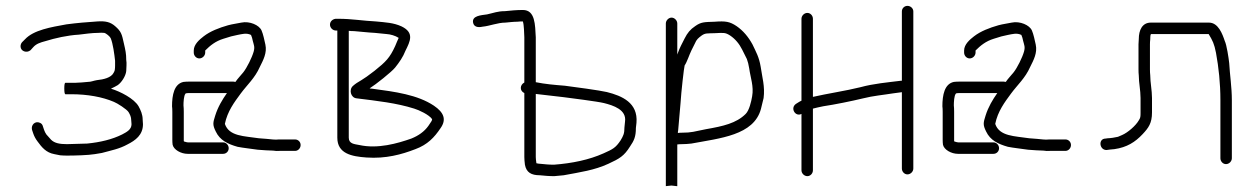

<svg xmlns="http://www.w3.org/2000/svg" viewBox="-20 -544 4265 654"><path d="M237 -262H203C200.3 -262 199 -255.7 199 -243C199 -229.7 200.3 -223 203 -223H223C278.2 -223 329.1 -213.7 368 -197C379.2 -192.7 412.1 -171.8 418 -162C422.6 -154 427 -145.9 427 -134C427.7 -128.7 428 -124.3 428 -121C428 -102.4 411.3 -94.2 396 -86C362 -69 321.2 -59.4 277 -55C265.8 -55 219.1 -53 208 -53C183.8 -53 165.8 -56.2 154 -68L138 -86C134.7 -90.7 132 -96 130 -102L126 -114C124.7 -119.3 121.5 -123.2 116.5 -125.5C99.4 -133.5 85 -118.1 89 -102L93 -90C96.3 -80 101.3 -70.7 108 -62C122.6 -41.9 137.2 -24.1 165 -19L185 -15C193 -14.3 200.7 -14 208 -14C235.9 -14 280.2 -15.2 303 -19L327 -23C359.5 -31.9 386.4 -36.7 414 -52C441.5 -65.8 467 -84.3 467 -121C467 -125 466.7 -130 466 -136C466 -154.3 459.1 -169 452 -182C436.6 -208.5 390 -232.1 358 -242C358.7 -242.7 359.3 -243 360 -243C367.3 -246.3 374.3 -250 381 -254C393.8 -262.8 408.3 -284.8 410 -302C410 -313.8 412.3 -327.5 410 -340C410 -361.2 407.3 -372.9 402 -396C395 -428.4 392.7 -437 372 -455C355.8 -469.1 339.3 -472.8 312 -471C276.2 -468.6 242.3 -465.9 206 -461C153.8 -451.5 94.5 -441.9 65 -410L55 -400C51.7 -396 50 -391.3 50 -386C50 -369.6 70.7 -361.9 84 -373L93 -383C103.4 -394.9 117 -399.2 135 -404C167.5 -414.1 209.2 -423.7 249 -426C268.8 -428.3 292.9 -432 314 -432C322 -432.7 329 -432.7 335 -432C341.6 -430.7 354.8 -419.4 357 -414C364.8 -395.9 369.6 -358.9 372 -337V-321C372 -315.7 371.7 -310.7 371 -306C371 -304 369.7 -300.7 367 -296C358.6 -279.2 332.7 -273.3 310 -271C297.4 -268.9 290.4 -265 279 -265C272.2 -264 244.3 -262 237 -262Z M679 -365V-372C696.1 -389.1 714 -403.7 741 -412L767 -420C775.7 -422 783 -423.7 789 -425C803.9 -427.7 819.3 -432.8 835 -425C837.7 -419 839.7 -412.3 841 -405C844.8 -389.8 848.5 -384.6 844 -368C838.1 -347.4 821.2 -313.6 809 -298C798.8 -285.2 789.8 -276.7 782 -265C779.3 -265.7 777 -266 775 -266H624C617.3 -266 611 -265.7 605 -265C573.2 -258.2 566 -220.5 566 -182C566.7 -177.3 567 -171 567 -163V-68C567 -62 567.3 -56.3 568 -51C571.8 -33.8 596.6 -20 619 -20H740C750.6 -20 759 -28.4 759 -39C759 -49.6 750.6 -59 740 -59H620C618 -59 613.7 -60 607 -62C607 -62.7 606.7 -63 606 -63V-163C606 -171.7 605.7 -179 605 -185C605 -195.8 605.9 -218.9 612 -225C612 -225.7 612.3 -226 613 -226C616.3 -226.7 620 -227 624 -227H753C737.3 -204.5 722.3 -179.9 713 -150C705.5 -126.1 703.4 -119.2 715 -96C729 -66.3 755.6 -53.5 789 -44C804.9 -40.6 840.6 -36.7 858 -34L886 -32C894.7 -31.3 902.7 -31 910 -31C918 -29.7 925.3 -29.3 932 -30H985C995.6 -30 1004 -39.4 1004 -50C1004 -60.6 995.6 -69 985 -69H930C916.5 -67.1 902.5 -70 888 -71L862 -73C812.3 -80.7 760.3 -79.1 746 -122C754.6 -164.8 778.4 -196.2 800 -225.5C821.8 -255 848.3 -278 865 -316C876.5 -339 890.1 -363.8 884 -392C880.9 -405.9 876.4 -428 871 -440C863.2 -458.5 830.2 -473 802 -467C786.6 -463.6 774.3 -462.6 757 -458C726.2 -449.2 696.4 -437.8 674 -420.5C659.7 -409.5 640 -392.9 640 -372V-365C640 -354.4 648.4 -345 659 -345C669.6 -345 679 -354.4 679 -365Z M1104 -460C1104 -449.4 1113.4 -440 1124 -440H1129V-75C1129 -20.6 1177.9 -11 1228.5 -7.5C1294.1 -2.9 1348.1 -17.8 1395 -36C1436 -51.1 1459.4 -75.6 1481 -108C1501.3 -136.9 1492 -161 1458 -184C1401.8 -221.4 1326.4 -231.4 1247 -242C1244.3 -242 1241.7 -242.3 1239 -243C1259.8 -256 1313.8 -298.8 1326 -314C1339.9 -331.4 1353.1 -350.3 1361 -371C1377.1 -403.3 1392.2 -432.5 1348 -454C1320.2 -466.8 1293.9 -467.6 1260 -471C1216.9 -473.1 1177.5 -480 1134 -480H1123C1112.9 -478.7 1104 -471.1 1104 -460ZM1168 -439C1173.3 -438.3 1179.3 -438 1186 -438C1208.2 -436.4 1232.7 -433.2 1257 -432L1297 -428C1309.4 -427.3 1326.8 -422.5 1338 -415C1333.2 -405.4 1330.8 -397.5 1326 -387C1307.8 -347 1294 -333.4 1256 -303C1235.3 -287 1220.3 -276.3 1211 -271C1199 -264.3 1189.7 -258 1183 -252C1167.3 -239.4 1174.4 -210.6 1195 -209C1264 -200.4 1330.7 -193.2 1391 -174C1406.2 -169.5 1441.8 -153.3 1452 -138C1451.3 -134 1450.3 -131.3 1449 -130L1439 -115C1425.3 -95.9 1405.6 -81.8 1381 -72C1334.5 -55.6 1267 -36 1204 -50C1187.7 -53.3 1168 -53.7 1168 -75Z M1821 14C1817 14 1812.3 13.3 1807 12V11C1805.7 2.3 1805 -4.3 1805 -9V-224C1838.8 -219.8 1864.4 -217.3 1900 -213C1921.3 -210.3 2016.7 -198.1 2037 -193C2069.2 -184.9 2114.8 -170.5 2109 -130L2107 -110C2107 -88.7 2103.2 -81.7 2094 -66C2077 -40.5 2067.9 -36 2035.5 -21.5C1986.7 0.3 1929.6 12.2 1867 17C1849.4 17 1835.7 15.5 1821 14ZM1868 56C1878 55.3 1888.7 54.3 1900 53C1956.7 42.4 2004.5 35.9 2052 14C2090.4 -3.7 2105.8 -12.6 2126 -45C2139.8 -65.1 2146 -78.5 2146 -108L2148 -126C2153.6 -193.8 2099.2 -217.4 2047 -230.5C2026.3 -235.7 1928.8 -249 1904 -252C1867.7 -254.9 1837.4 -257.5 1805 -264V-417C1802.6 -459.4 1803.4 -510 1761 -510C1738.9 -510 1720.2 -508 1700 -506C1675 -506 1661.8 -499.9 1639 -495C1617.8 -492 1586.7 -490.3 1591.5 -466.5C1594.4 -452.2 1608.3 -449.7 1623 -453C1649.4 -455.6 1674.9 -467 1702 -467C1715.3 -468.2 1728.5 -470 1742 -470C1748 -470.7 1754.3 -471 1761 -471C1765.2 -458.5 1765.1 -431.3 1766 -417V-263C1750.3 -254.6 1749.7 -234.4 1766 -227V-9C1766 -2.3 1766.7 6.3 1768 17C1772.9 43.6 1789.8 53 1819 53C1835.1 54.6 1848.9 56 1868 56Z M2289 -91C2289 -94.3 2289.3 -97.3 2290 -100C2291.3 -117.3 2294 -148 2298 -192C2300.3 -230.9 2309.9 -314.3 2312 -321C2320.1 -332.6 2328.1 -358.2 2335 -372L2347 -396C2352.5 -409.8 2359.2 -414.9 2370 -423C2382.6 -432 2390 -429.9 2415 -431C2445.1 -432.3 2449.9 -433.9 2467 -423C2484.2 -411.5 2498.1 -394.9 2508 -375L2524 -343C2527.3 -334.3 2530 -323.7 2532 -311C2536.3 -279.6 2548.1 -249.6 2542 -216C2538.9 -197.4 2532 -168 2520 -156C2488.1 -124.1 2443.3 -114.2 2385 -104C2343.9 -95.8 2335.7 -92 2303 -92C2297.7 -92 2293 -91.7 2289 -91ZM2248 -464V90L2267 88C2272.2 88 2280.2 90 2284.5 90H2287V-52C2292.3 -52.7 2298 -53 2304 -53C2313.3 -53 2323.7 -53.7 2335 -55C2432 -73.2 2547.7 -82.7 2572 -173C2576 -188.3 2579 -200.7 2581 -210C2586.2 -249 2576.1 -281.1 2571 -317C2565.6 -349.5 2555.5 -366.6 2543 -393C2529.1 -418.3 2511.5 -439.5 2489 -455C2465.6 -470.6 2451.8 -472.8 2414 -470C2379 -468.7 2368.4 -469.5 2348 -455C2331.3 -443.9 2321.5 -432 2312 -413C2302.9 -394.7 2295.6 -382.5 2288 -361C2288 -360.3 2287.7 -359.3 2287 -358V-464C2287 -474.3 2277.6 -484 2267.5 -484C2257.4 -484 2248 -474.3 2248 -464Z M3052 -505V-269H3049C3003.5 -263.3 2956 -259.3 2911 -247C2862.1 -234.8 2797.3 -225.1 2749 -214V-480C2749 -490.6 2740.6 -500 2730 -500C2719.4 -500 2710 -490.6 2710 -480V-201C2702.5 -197.8 2697.6 -193.8 2691 -190C2670.7 -175.5 2689.3 -145 2710 -156V36C2710 46.6 2719.4 56 2730 56C2740.6 56 2749 46.6 2749 36V-174C2759 -176.7 2770.7 -179.3 2784 -182C2822.7 -187.7 2881.7 -199.7 2920 -209C2953.8 -217.7 2989.6 -220.6 3022 -226L3052 -230V30C3052 40.6 3060.4 50 3071 50C3081.6 50 3091 40.6 3091 30V-505C3091 -515.6 3081.6 -524 3071 -524C3060.4 -524 3052 -515.6 3052 -505Z M3303 -365V-372C3320.1 -389.1 3338 -403.7 3365 -412L3391 -420C3399.7 -422 3407 -423.7 3413 -425C3427.9 -427.7 3443.3 -432.8 3459 -425C3461.7 -419 3463.7 -412.3 3465 -405C3468.8 -389.8 3472.5 -384.6 3468 -368C3462.1 -347.4 3445.2 -313.6 3433 -298C3422.8 -285.2 3413.8 -276.7 3406 -265C3403.3 -265.7 3401 -266 3399 -266H3248C3241.3 -266 3235 -265.7 3229 -265C3197.2 -258.2 3190 -220.5 3190 -182C3190.7 -177.3 3191 -171 3191 -163V-68C3191 -62 3191.3 -56.3 3192 -51C3195.8 -33.8 3220.6 -20 3243 -20H3364C3374.6 -20 3383 -28.4 3383 -39C3383 -49.6 3374.6 -59 3364 -59H3244C3242 -59 3237.7 -60 3231 -62C3231 -62.7 3230.7 -63 3230 -63V-163C3230 -171.7 3229.7 -179 3229 -185C3229 -195.8 3229.9 -218.9 3236 -225C3236 -225.7 3236.3 -226 3237 -226C3240.3 -226.7 3244 -227 3248 -227H3377C3361.3 -204.5 3346.3 -179.9 3337 -150C3329.5 -126.1 3327.4 -119.2 3339 -96C3353 -66.3 3379.6 -53.5 3413 -44C3428.9 -40.6 3464.6 -36.7 3482 -34L3510 -32C3518.7 -31.3 3526.7 -31 3534 -31C3542 -29.7 3549.3 -29.3 3556 -30H3609C3619.6 -30 3628 -39.4 3628 -50C3628 -60.6 3619.6 -69 3609 -69H3554C3540.5 -67.1 3526.5 -70 3512 -71L3486 -73C3436.3 -80.7 3384.3 -79.1 3370 -122C3378.6 -164.8 3402.4 -196.2 3424 -225.5C3445.8 -255 3472.3 -278 3489 -316C3500.5 -339 3514.1 -363.8 3508 -392C3504.9 -405.9 3500.4 -428 3495 -440C3487.2 -458.5 3454.2 -473 3426 -467C3410.6 -463.6 3398.3 -462.6 3381 -458C3350.2 -449.2 3320.4 -437.8 3298 -420.5C3283.7 -409.5 3264 -392.9 3264 -372V-365C3264 -354.4 3272.4 -345 3283 -345C3293.6 -345 3303 -354.4 3303 -365Z M4176 -5V-203C4176 -246.6 4169.1 -289.2 4167 -329C4165.1 -347 4158.2 -391.6 4152 -404C4143.8 -428.7 4129.6 -467 4098 -467H3900C3870.7 -467 3859 -441.1 3859 -411C3858.3 -404.3 3858 -398.3 3858 -393V-308C3858 -300 3858.3 -293 3859 -287C3859 -262 3865 -236.8 3865 -210V-161C3865 -146.3 3864.8 -142.8 3859 -134C3848.7 -115.9 3821.7 -92.4 3802 -84L3788 -78C3780.5 -75.9 3760.7 -73 3753 -73L3746 -72C3720.2 -72 3724.2 -33 3749 -33C3758.2 -34.3 3763.4 -35 3776 -36C3818.6 -42.1 3846.7 -60 3872 -87C3892.1 -108.4 3904 -124.3 3904 -161V-210C3904 -236.6 3898 -262.7 3898 -288C3897.3 -294 3897 -300.7 3897 -308V-393C3897 -398.3 3897.3 -404 3898 -410C3898 -416 3898.3 -421 3899 -425C3899 -425.7 3899.7 -426.7 3901 -428H4097C4110.8 -405.1 4115.8 -395.2 4122 -364C4131.2 -313.7 4137 -260.2 4137 -203V-5C4137 5.6 4145.4 15 4156 15C4166.6 15 4176 5.6 4176 -5Z"/></svg>

Font: Just Breathe
Style: Regular
Weight: 400
Foundry: Cannot Into Space Fonts
Version: Version 0.72